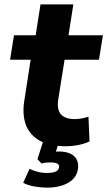

<svg xmlns="http://www.w3.org/2000/svg" viewBox="-20 -657 490 877"><path d="M279 11Q206 11 160.5 -15Q115 -41 98 -87.5Q81 -134 91 -197L120 -384H26L44 -496H143L165 -637H315L293 -496H450L432 -384H275L246 -203Q239 -155 259 -134Q279 -113 321 -113Q337 -113 353 -116Q369 -119 384 -124L389 -11Q366 0 337 5.5Q308 11 279 11ZM197 200Q166 200 136 194.5Q106 189 86 178L115 114Q131 122 151 127.5Q171 133 195 133Q221 133 235 126.5Q249 120 250 105Q251 95 241 90Q231 85 213 85Q205 85 193.5 85.5Q182 86 170 90L151 70L180 -20H253L228 59L196 43Q208 39 222.5 37Q237 35 250 35Q276 35 296 42.5Q316 50 327 66Q338 82 337 106Q334 152 294.5 176Q255 200 197 200Z"/></svg>

Font: Nunito Sans 10pt ExtraBold
Style: Italic
Weight: 800
Italic angle: -9°
Designer: Vernon Adams
Foundry: Vernon Adams
Version: Version 3.101;gftools[0.9.27]